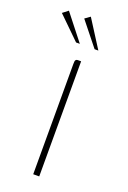

<svg xmlns="http://www.w3.org/2000/svg" viewBox="-134 -676 481 721"><g transform="rotate(20 106.0 -315.0)"><path d="M98 0Q98 -110 98 -220Q98 -330 98 -440Q98 -447 98.5 -451Q99 -455 101.5 -457.5Q104 -460 109 -460H122V0ZM80 -520 -8 -606 14 -623 95 -520ZM154 -520 78 -615 99 -630 169 -520Z"/></g></svg>

Font: Genos Thin
Style: Regular
Weight: 100
Designer: Robert E. Leuschke
Foundry: Robert E. Leuschke
Version: Version 1.010